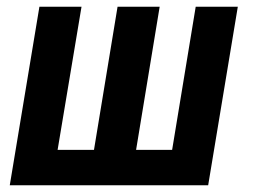

<svg xmlns="http://www.w3.org/2000/svg" viewBox="-20 -550 760 570"><path d="M9 0H598L686 -530H561L491 -105H384L454 -530H329L259 -105H151L222 -530H97Z"/></svg>

Font: Iosevka Sparkle Oblique
Style: Bold
Weight: 700
Italic angle: -9°
Designer: Belleve Invis
Foundry: Belleve Invis
Version: Version 4.5.0; ttfautohint (v1.8.3)